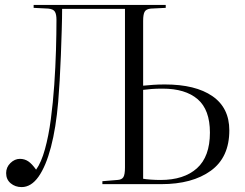

<svg xmlns="http://www.w3.org/2000/svg" viewBox="-20 -750 999 782"><path d="M68 12Q42 12 23.5 -3.5Q5 -19 5 -45Q5 -69 22.5 -86Q40 -103 61 -103Q80 -103 95 -93Q110 -83 127 -59Q148 -88 163 -142Q178 -196 187 -264Q196 -332 201 -404.5Q206 -477 208 -545.5Q210 -614 210 -669Q210 -692 203.5 -702.5Q197 -713 177 -715L117 -718V-730H655V-718L594 -715Q575 -713 569 -702Q563 -691 563 -665V-401Q583 -403 604 -404.5Q625 -406 652 -406Q776 -406 845 -358.5Q914 -311 914 -219Q914 -109 838.5 -54.5Q763 0 637 0H397V-12L458 -17Q476 -18 482.5 -28.5Q489 -39 489 -68V-714H233Q233 -679 231.5 -629.5Q230 -580 228 -525.5Q226 -471 223 -421Q220 -371 217 -335Q208 -229 187.5 -151Q167 -73 137 -30.5Q107 12 68 12ZM563 -22Q573 -20 593.5 -18.5Q614 -17 634 -17Q729 -17 782 -64.5Q835 -112 835 -210Q835 -303 785 -346Q735 -389 642 -389Q615 -389 597 -387.5Q579 -386 563 -384Z"/></svg>

Font: Literata 72pt Light
Style: Regular
Weight: 300
Designer: Latin by Veronika Burian and Jose Scaglione. Greek by Irene Vlachou. Cyrillic by Vera Evstafieva.
Foundry: TypeTogether
Version: Version 3.002